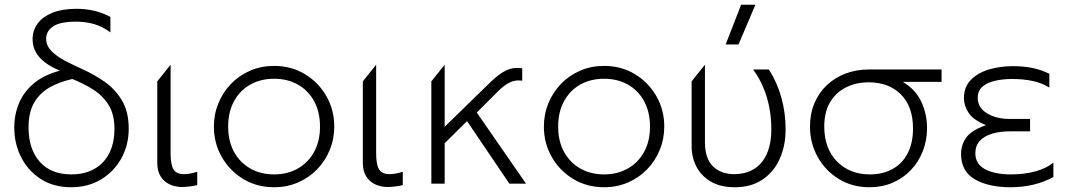

<svg xmlns="http://www.w3.org/2000/svg" viewBox="-20 -772 4488 807"><path d="M279 15Q205.5 15 152 -19.2Q98.5 -53.5 69.2 -110.5Q40 -167.5 40 -236Q40 -291 60.2 -339Q80.5 -387 123 -422.2Q165.5 -457.5 232 -475Q196.5 -489.5 170.8 -508.5Q145 -527.5 131 -552Q117 -576.5 117 -607Q117 -644 138.2 -673Q159.5 -702 200.8 -718.5Q242 -735 302 -735Q339.5 -735 374.5 -727Q409.5 -719 444 -701V-636Q410.5 -661 374.8 -671Q339 -681 300 -681Q232.5 -681 203.2 -661Q174 -641 174 -610Q174 -580 196.5 -557.2Q219 -534.5 254 -516.2Q289 -498 327 -481Q375 -459.5 419.5 -428.5Q464 -397.5 492.5 -350Q521 -302.5 521 -231Q521 -162.5 490.2 -106.8Q459.5 -51 405 -18Q350.5 15 279 15ZM280 -39Q335.5 -39 376.2 -61.8Q417 -84.5 439 -127.5Q461 -170.5 461 -231Q461 -292.5 435.5 -332.2Q410 -372 369.5 -397Q329 -422 284 -440Q228.5 -427.5 187.2 -403.8Q146 -380 123 -339.5Q100 -299 100 -236Q100 -145.5 147 -92.2Q194 -39 280 -39Z M745 14Q717 14 693.2 3Q669.5 -8 655.2 -30.5Q641 -53 641 -88V-430L697 -500V-128Q697 -78.5 709.8 -59.2Q722.5 -40 753 -40Q763 -40 776.2 -42Q789.5 -44 809 -50V6Q796.5 9.5 776.8 11.8Q757 14 745 14Z M1132 15Q1059.5 15 1002.2 -19.8Q945 -54.5 912 -112.5Q879 -170.5 879 -240Q879 -292 898 -338.2Q917 -384.5 951.2 -419.8Q985.5 -455 1031.5 -475Q1077.5 -495 1132 -495Q1204.5 -495 1261.8 -460.2Q1319 -425.5 1352 -367.5Q1385 -309.5 1385 -240Q1385 -188 1366 -141.8Q1347 -95.5 1312.8 -60.2Q1278.5 -25 1232.5 -5Q1186.5 15 1132 15ZM1132 -39Q1188.5 -39 1232 -63.8Q1275.5 -88.5 1300.2 -133.5Q1325 -178.5 1325 -240Q1325 -301.5 1300.2 -346.8Q1275.5 -392 1232 -416.5Q1188.5 -441 1132 -441Q1075.5 -441 1032 -416.5Q988.5 -392 963.8 -346.8Q939 -301.5 939 -240Q939 -178.5 963.8 -133.5Q988.5 -88.5 1032 -63.8Q1075.5 -39 1132 -39Z M1609 14Q1581 14 1557.2 3Q1533.5 -8 1519.2 -30.5Q1505 -53 1505 -88V-430L1561 -500V-128Q1561 -78.5 1573.8 -59.2Q1586.5 -40 1617 -40Q1627 -40 1640.2 -42Q1653.5 -44 1673 -50V6Q1660.5 9.5 1640.8 11.8Q1621 14 1609 14Z M1793 0V-430L1849 -500V-239L1976 -363Q2016 -402 2046.5 -431.5Q2077 -461 2107 -475.8Q2137 -490.5 2175 -485V-433Q2145 -437 2121.5 -425Q2098 -413 2073.8 -388.8Q2049.5 -364.5 2017 -332L1984 -299L2191 0H2121L1943 -263L1849 -170V0Z M2519 15Q2446.5 15 2389.2 -19.8Q2332 -54.5 2299 -112.5Q2266 -170.5 2266 -240Q2266 -292 2285 -338.2Q2304 -384.5 2338.2 -419.8Q2372.5 -455 2418.5 -475Q2464.5 -495 2519 -495Q2591.5 -495 2648.8 -460.2Q2706 -425.5 2739 -367.5Q2772 -309.5 2772 -240Q2772 -188 2753 -141.8Q2734 -95.5 2699.8 -60.2Q2665.5 -25 2619.5 -5Q2573.5 15 2519 15ZM2519 -39Q2575.5 -39 2619 -63.8Q2662.5 -88.5 2687.2 -133.5Q2712 -178.5 2712 -240Q2712 -301.5 2687.2 -346.8Q2662.5 -392 2619 -416.5Q2575.5 -441 2519 -441Q2462.5 -441 2419 -416.5Q2375.5 -392 2350.8 -346.8Q2326 -301.5 2326 -240Q2326 -178.5 2350.8 -133.5Q2375.5 -88.5 2419 -63.8Q2462.5 -39 2519 -39Z M3068 15Q3008 15 2967.8 -8.8Q2927.5 -32.5 2907.2 -71.5Q2887 -110.5 2887 -157V-430L2943 -500V-174Q2943 -106 2976.5 -73Q3010 -40 3067 -40Q3107 -40.5 3136.2 -54.5Q3165.5 -68.5 3184.5 -93.5Q3203.5 -118.5 3212.8 -152.8Q3222 -187 3222 -228Q3222 -277.5 3213.2 -322Q3204.5 -366.5 3187.5 -406.2Q3170.5 -446 3145.5 -480H3211.5Q3246 -427 3264 -362.8Q3282 -298.5 3282 -228Q3282 -160.5 3257.8 -105.5Q3233.5 -50.5 3185.8 -17.8Q3138 15 3068 15ZM3030 -585 3095 -752H3155L3084 -585Z M3634.5 15Q3562 15 3505.5 -19.8Q3449 -54.5 3416.8 -112.5Q3384.5 -170.5 3384.5 -240Q3384.5 -293.5 3403 -337.8Q3421.5 -382 3455 -413.8Q3488.5 -445.5 3533.8 -462.8Q3579 -480 3632.5 -480H3937.5V-428H3774.5Q3828.5 -396 3852.5 -344Q3876.5 -292 3876.5 -234Q3876.5 -182 3858.8 -136.8Q3841 -91.5 3808.8 -57.5Q3776.5 -23.5 3732.2 -4.2Q3688 15 3634.5 15ZM3636.5 -39Q3691 -39 3731.8 -61.8Q3772.5 -84.5 3795 -127.5Q3817.5 -170.5 3817.5 -232Q3817.5 -324.5 3766.5 -375.2Q3715.5 -426 3631.5 -426Q3578.5 -426 3536.2 -405Q3494 -384 3469.2 -342.8Q3444.5 -301.5 3444.5 -240Q3444.5 -148 3497.8 -93.5Q3551 -39 3636.5 -39Z M4227.5 15Q4135.5 15 4077.5 -18.2Q4019.5 -51.5 4019.5 -125Q4019.5 -164 4041.8 -194.5Q4064 -225 4124.5 -246Q4070 -268 4050.8 -298.2Q4031.5 -328.5 4031.5 -360Q4031.5 -406 4060.2 -435.8Q4089 -465.5 4136 -479.8Q4183 -494 4237.5 -494Q4279 -494 4316.8 -486.8Q4354.5 -479.5 4390.5 -462V-404Q4360 -423 4321 -431.5Q4282 -440 4234.5 -440Q4196.5 -440 4163.5 -432.8Q4130.5 -425.5 4110 -408.2Q4089.5 -391 4089.5 -361Q4089.5 -320 4128.2 -296Q4167 -272 4225.5 -272H4309.5V-220H4225.5Q4182.5 -220 4149.5 -210Q4116.5 -200 4098 -179.5Q4079.5 -159 4079.5 -128Q4079.5 -83 4119.8 -61Q4160 -39 4230.5 -39Q4285.5 -39 4332.2 -51.8Q4379 -64.5 4407.5 -89V-28Q4368 -6.5 4323.2 4.2Q4278.5 15 4227.5 15Z"/></svg>

Font: Geologica-Sharp
Style: Regular
Weight: 100
Designer: Sindre Bremnes, Frode Helland
Foundry: Monokrom Skriftforlag AS
Version: Version 1.010;gftools[0.9.28]